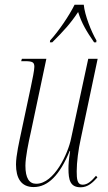

<svg xmlns="http://www.w3.org/2000/svg" viewBox="-20 -786 459 816"><path d="M193 -614 192 -606H202C250 -654 279 -685 312 -735C327 -688 346 -655 380 -606H389L390 -614C368 -651 340 -722 336 -766H297C275 -721 229 -653 193 -614ZM323 10C354 10 375 -11 394 -32L388 -39C370 -18 353 -1 331 -1C308 -1 306 -25 306 -58C306 -97 313 -150 323 -195L395 -536H355L282 -197C270 -136 211 -5 134 -5C104 -5 88 -29 88 -82C88 -117 101 -180 111 -224L177 -536H73L70 -526H84C118 -526 126 -522 126 -502C126 -488 118 -449 111 -416L71 -228C62 -185 48 -125 48 -87C48 -30 69 9 123 9C184 9 234 -42 276 -144H278C272 -106 271 -86 271 -70C271 -21 278 10 323 10Z"/></svg>

Font: Noto Serif Display ExtraCondensed ExtraLight
Style: Italic
Weight: 200
Width: 2
Italic angle: -12°
Designer: Monotype Design Team
Foundry: Monotype Imaging Inc.
Version: Version 2.009